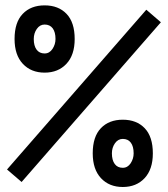

<svg xmlns="http://www.w3.org/2000/svg" viewBox="-20 -708 640 733"><path d="M334 -122.6Q334 -186 365 -218.5Q396 -251 448.7 -251Q501.5 -251 532.5 -218.5Q563.5 -186 563.5 -122.6Q563.5 -61.5 532 -27.8Q500.5 5.9 448.7 5.9Q397 5.9 365.5 -27.8Q334 -61.5 334 -122.6ZM490.2 -122.6Q490.2 -148.9 479.5 -163.3Q468.8 -177.7 448.7 -177.7Q430.7 -177.7 418.9 -161.1Q407.2 -144.5 407.2 -122.6Q407.2 -96.7 418 -82Q428.7 -67.4 448.7 -67.4Q467.3 -67.4 478.8 -84.7Q490.2 -102.1 490.2 -122.6ZM538.6 -670.9 594.2 -623 62.5 -13.2 6.8 -61ZM35.6 -559.1Q35.6 -622.6 66.7 -655Q97.7 -687.5 150.4 -687.5Q203.1 -687.5 234.1 -655Q265.1 -622.6 265.1 -559.1Q265.1 -498 233.6 -464.4Q202.1 -430.7 150.4 -430.7Q98.6 -430.7 67.1 -464.4Q35.6 -498 35.6 -559.1ZM191.9 -559.1Q191.9 -585.4 181.2 -599.9Q170.4 -614.3 150.4 -614.3Q132.3 -614.3 120.6 -597.7Q108.9 -581.1 108.9 -559.1Q108.9 -533.2 119.6 -518.6Q130.4 -503.9 150.4 -503.9Q168.9 -503.9 180.4 -521.2Q191.9 -538.6 191.9 -559.1Z"/></svg>

Font: Anka/Coder
Style: Regular
Weight: 400
Monospace: yes
Version: Version 001.100